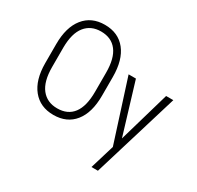

<svg xmlns="http://www.w3.org/2000/svg" viewBox="-188 -939 1385 1350"><g transform="rotate(30 504.0 -264.0)"><path d="M468.8 -432.6Q468.8 -549.3 423.8 -607.9Q378.9 -666.5 294.4 -666.5Q212.9 -666.5 167 -609.1Q121.1 -551.8 120.1 -437.5V-278.3Q120.1 -161.1 166.5 -102.3Q212.9 -43.5 295.4 -43.5Q380.4 -43.5 424.6 -102.1Q468.8 -160.6 468.8 -278.3ZM524.9 -278.3Q524.9 -140.6 464.6 -65.4Q404.3 9.8 295.4 9.8Q187.5 9.8 126.2 -65.4Q64.9 -140.6 64.5 -276.9V-431.6Q64.5 -568.8 125.5 -644.8Q186.5 -720.7 294.4 -720.7Q403.8 -720.7 464.4 -644.5Q524.9 -568.4 524.9 -430.2ZM711.4 192.9ZM711.4 192.9 771 -4.4 612.3 -500 611.8 -502H613.8H670.4H671.4V-501L796.4 -88.4L916 -501L916.5 -502H917.5H972.7H974.6L974.1 -500L763.7 192.9Z"/></g></svg>

Font: MAUL Condensed Light
Style: Light
Weight: 300
Designer: MAUL
Version: Version 2.137; 2017; ttfautohint (v1.8.3)